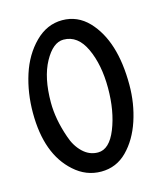

<svg xmlns="http://www.w3.org/2000/svg" viewBox="-102 -730 686 814"><g transform="rotate(-15 241.0 -322.5)"><path d="M124 -38Q26 -125 26 -306Q26 -394 51 -472Q76 -550 128 -602Q180 -654 247 -654Q314 -654 362 -604Q452 -509 452 -316Q452 -234 427.5 -160Q403 -86 356 -38.5Q309 9 242.5 9Q176 9 124 -38ZM111 -329Q111 -255 140 -172Q154 -129 183 -101Q212 -73 250 -73Q300 -73 330.5 -149Q361 -225 361 -326.5Q361 -428 327.5 -500.5Q294 -573 231 -573Q185 -573 148 -505.5Q111 -438 111 -329Z"/></g></svg>

Font: Fresca
Style: Regular
Weight: 400
Designer: Iván Moreno
Foundry: Fontstage
Version: Version 1.001